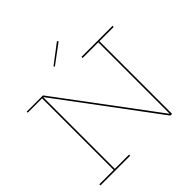

<svg xmlns="http://www.w3.org/2000/svg" viewBox="-232 -1171 1384 1384"><g transform="rotate(-45 459.5 -479.0)"><path d="M739 0 178 -752H192.5L754 0ZM27 -741.5V-752H192.5V-739H184.5V-11.5H329.5V0H27V-11.5H173V-741.5ZM585 -740.5V-752H902V-740.5H756.5V0H742L737 -15.5H745V-740.5ZM540.5 -957.5 548 -948 400 -838 394 -846Z"/></g></svg>

Font: Hepta Slab ExtraLight Thin
Style: Regular
Weight: 250
Version: Version 1.102